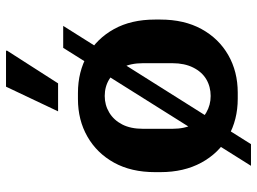

<svg xmlns="http://www.w3.org/2000/svg" viewBox="-128 -672 854 638"><g transform="rotate(-90 299.0 -353.0)"><path d="M290 10Q220 10 164.5 -21.5Q109 -53 77.5 -111Q46 -169 46 -247V-265Q46 -344 77.5 -401Q109 -458 164 -489.5Q219 -521 289 -521H309Q380 -521 435 -489.5Q490 -458 521.5 -401Q553 -344 553 -265V-247Q553 -168 521.5 -110.5Q490 -53 435 -21.5Q380 10 310 10ZM299 -80Q330 -80 354.5 -94.5Q379 -109 393.5 -138Q408 -167 408 -207V-305Q408 -346 393.5 -374Q379 -402 354.5 -417Q330 -432 299 -432Q269 -432 244 -417Q219 -402 204.5 -374Q190 -346 190 -305V-207Q190 -167 204.5 -138Q219 -109 244 -94.5Q269 -80 299 -80ZM67 54 459 -570H532L139 54ZM248 -587 330 -760H449L450 -757L341 -587Z"/></g></svg>

Font: Chivo Medium SemiBold
Style: Regular
Weight: 600
Version: Version 2.002